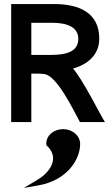

<svg xmlns="http://www.w3.org/2000/svg" viewBox="-20 -600 550 944"><path d="M291 35C243 35 203 68 208 114C257 158 250 212 197 260C185 271 171 280 156 289L97 324L166 312C310 288 374 184 374 108C374 67 336 35 291 35ZM247 -580H35V0H134V-238H154C170 -238 186 -238 198 -236C262 -227 343 -54 373 0H496L485 -18C471 -41 386 -210 339 -263C408 -282 468 -328 468 -410C468 -540 365 -580 247 -580ZM232 -330H134V-488H236C315 -488 365 -464 365 -409C365 -350 313 -330 232 -330Z"/></svg>

Font: Charger
Style: ExBd
Weight: 400
Designer: Jasper
Foundry: Cannot Into Space Fonts
Version: Version 0.99